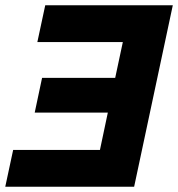

<svg xmlns="http://www.w3.org/2000/svg" viewBox="-27 -710 677 730"><path d="M483 0H-7L23 -140H353L383 -282H105L133 -414H411L440 -550H115L145 -690H630Z"/></svg>

Font: Radio Canada
Style: Bold Italic
Weight: 700
Italic angle: -12°
Designer: Charles Daoud, Etienne Aubert Bonn, Alexandre Saumier Demers, Jacques Le Bailly
Foundry: Radio-Canada
Version: Version 2.104; ttfautohint (v1.8.4.7-5d5b);gftools[0.9.28.de